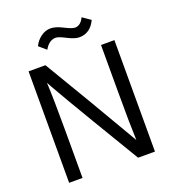

<svg xmlns="http://www.w3.org/2000/svg" viewBox="-153 -976 978 1091"><g transform="rotate(-20 336.5 -430.5)"><path d="M158 0H77V-674H179L348 -390L519 -98Q515 -195 515 -389V-674H596V0H494L325 -282Q274 -367 231 -440.5Q188 -514 170 -546L153 -577Q158 -473 158 -284ZM287 -801Q246 -801 219 -753L176 -790Q190 -820 217.5 -840.5Q245 -861 277 -861Q307 -861 350 -839Q393 -817 411 -817Q445 -817 465 -860L514 -826Q482 -757 415 -757Q388 -757 345.5 -779Q303 -801 287 -801Z"/></g></svg>

Font: Hind Vadodara
Style: Regular
Weight: 400
Designer: Hitesh Malaviya
Foundry: Indian Type Foundry
Version: Version 1.001;PS 1.0;hotconv 1.0.86;makeotf.lib2.5.63406; tt